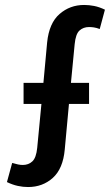

<svg xmlns="http://www.w3.org/2000/svg" viewBox="-20 -742 451 774"><path d="M93 12Q73 12 52 7.5Q31 3 8 -8L29 -85Q43 -81 53 -79Q63 -77 72 -77Q95 -77 110.5 -91.5Q126 -106 130 -146L147 -323H75V-408H155L170 -571Q178 -649 220 -685.5Q262 -722 319 -722Q339 -722 359.5 -718Q380 -714 403 -703L382 -625Q369 -630 358.5 -631.5Q348 -633 339 -633Q316 -633 300.5 -619Q285 -605 281 -564L266 -408H339V-323H258L241 -139Q234 -62 193 -25Q152 12 93 12Z"/></svg>

Font: Special Gothic Condensed One
Style: Regular
Weight: 400
Designer: Alistair McCready
Foundry: Monolith
Version: Version 1.010; ttfautohint (v1.8.4.7-5d5b)